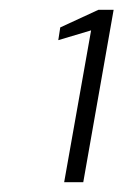

<svg xmlns="http://www.w3.org/2000/svg" viewBox="-20 -724 252 392"><path d="M111 -352 166 -662 99 -642 103 -668 181 -704H212L150 -352Z"/></svg>

Font: DM Sans 16pt ExtraLight
Style: Italic
Weight: 250
Italic angle: -10°
Version: Version 4.004;gftools[0.9.30]